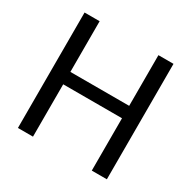

<svg xmlns="http://www.w3.org/2000/svg" viewBox="-155 -850 1002 1004"><g transform="rotate(30 345.5 -348.5)"><path d="M523 0V-316H168V0H77V-697H168V-391H523V-697H614V0Z"/></g></svg>

Font: SVN-Poppins
Style: Regular
Weight: 400
Designer: Ninad Kale (Devanagari), Jonny Pinhorn (Latin)
Foundry: Indian Type Foundry
Version: Version 3.002 2017